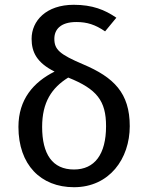

<svg xmlns="http://www.w3.org/2000/svg" viewBox="-20 -770 619 802"><path d="M289 -62C199 -62 156 -126 156 -240C156 -343 196 -403 265 -446C385 -398 423 -349 423 -243C423 -125 375 -62 289 -62ZM328 -501C229 -543 207 -563 207 -608C207 -646 232 -678 299 -678C344 -678 378 -667 419 -639L466 -696C418 -729 366 -750 288 -750C173 -750 112 -683 112 -608C112 -552 134 -508 208 -471C120 -427 57 -355 57 -240C57 -82 150 12 289 12C437 12 522 -107 522 -243C522 -382 455 -447 328 -501Z"/></svg>

Font: Fira Math
Style: Regular
Weight: 400
Designer: Xiangdong Zeng
Foundry: Xiangdong Zeng
Version: Version 0.3.4